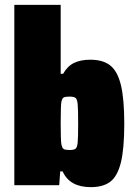

<svg xmlns="http://www.w3.org/2000/svg" viewBox="-20 -763 559 791"><path d="M238 -57H228L224 0H39V-743H230V-459H240Q258 -491 285.5 -504Q313 -517 352 -517Q404 -517 434 -493.5Q464 -470 478 -413Q492 -356 492 -254Q492 -150 478 -93.5Q464 -37 434.5 -14.5Q405 8 354 8Q267 8 238 -57ZM302 -255Q302 -314 300 -334Q298 -354 291.5 -359.5Q285 -365 266 -365Q249 -365 242.5 -361.5Q236 -358 233 -344Q230 -328 230 -255Q230 -184 233 -168Q236 -153 242.5 -149Q249 -145 266 -145Q285 -145 291.5 -150.5Q298 -156 300 -176Q302 -196 302 -255Z"/></svg>

Font: Saira Semi Condensed Black
Style: Regular
Weight: 900
Width: 4
Designer: Hector Gatti with collaboration of the Omnibus-Type team
Foundry: Omnibus-Type
Version: Version 1.001; ttfautohint (v1.8)